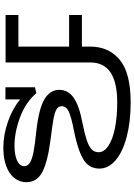

<svg xmlns="http://www.w3.org/2000/svg" viewBox="159 -972 826 1185"><g transform="rotate(90 572.5 -379.0)"><path d="M1104 -128Q1104 -87 1078.5 -54.5Q1053 -22 1005 -4Q957 14 892 14Q812 14 730.5 -14.5Q649 -43 593 -90V1H518V-181L554 -190Q612 -123 704 -89Q796 -55 879 -55Q936 -55 970.5 -71Q1005 -87 1005 -115Q1005 -137 983 -150.5Q961 -164 917 -172.5Q873 -181 794 -189Q649 -205 591.5 -240Q534 -275 534 -331Q534 -386 582.5 -420Q631 -454 736 -474Q806 -488 843.5 -500.5Q881 -513 900 -530Q919 -547 919 -574Q919 -608 879.5 -634.5Q840 -661 770 -675Q700 -689 611 -689Q365 -689 365 -523V0H72V-79H267V-392H72V-471H267V-521Q267 -637 348.5 -704.5Q430 -772 612 -772Q731 -772 824 -747.5Q917 -723 968.5 -679Q1020 -635 1020 -579Q1020 -513 960.5 -478.5Q901 -444 782 -421Q704 -406 669.5 -390.5Q635 -375 635 -346Q635 -326 654 -314.5Q673 -303 714.5 -295.5Q756 -288 844 -277Q977 -260 1040.5 -227Q1104 -194 1104 -128Z"/></g></svg>

Font: BioRhyme Expanded
Style: Regular
Weight: 400
Width: 7
Designer: Aoife Mooney
Foundry: Aoife Mooney Type
Version: Version 1.000